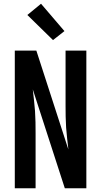

<svg xmlns="http://www.w3.org/2000/svg" viewBox="-20 -1005 540 1025"><path d="M59 0V-735H174L345 -207Q342 -236 338.5 -265Q335 -294 333 -323.5Q331 -353 330.5 -382.5Q330 -412 330 -441V-735H441V0H326L155 -528Q158 -499 161.5 -470Q165 -441 167 -411.5Q169 -382 169.5 -352.5Q170 -323 170 -294V0ZM263 -791 126 -925 199 -985 324 -839Z"/></svg>

Font: Iosevka Fixed
Style: Bold
Weight: 700
Monospace: yes
Designer: Belleve Invis
Foundry: Belleve Invis
Version: Version 32.3.0